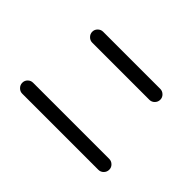

<svg xmlns="http://www.w3.org/2000/svg" viewBox="-108 -968 1216 1216"><g transform="rotate(45 500.0 -360.0)"><path d="M244.1 -679.7H755.9Q775.4 -679.7 790 -665.5Q804.7 -651.4 804.7 -631.3Q804.7 -611.3 790.5 -596.7Q776.4 -582 755.9 -582H244.1Q224.6 -582 210 -596.7Q195.3 -611.3 195.3 -631.3Q195.3 -651.4 210 -665.5Q224.6 -679.7 244.1 -679.7ZM159.2 -40Q139.6 -40 125 -54.7Q110.4 -69.3 110.4 -89.4Q110.4 -109.4 124.5 -123.5Q138.7 -137.7 159.2 -137.7H840.8Q860.4 -137.7 875 -123.5Q889.6 -109.4 889.6 -89.4Q889.6 -69.3 875.5 -54.7Q861.3 -40 840.8 -40Z"/></g></svg>

Font: Rounded Mgen+ 2m medium
Style: Regular
Weight: 500
Designer: [Source Han Sans]
Ryoko NISHIZUKA  (kana & ideographs); Paul D. Hunt (Latin, Greek & Cyrillic); Wenlong ZHANG  (bopomofo
Version: Version 1.059.20150602